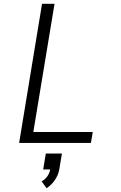

<svg xmlns="http://www.w3.org/2000/svg" viewBox="-20 -755 640 1014"><path d="M81 0 202 -735H268L156 -58H470L460 0ZM226 239 200 203Q218 193 230 176Q242 159 245 140H208L222 56H307L293 140Q288 169 270 195.5Q252 222 226 239Z"/></svg>

Font: Iosevka SS04 Lt Ex Obl
Style: Regular
Weight: 300
Width: 7
Italic angle: -9°
Monospace: yes
Designer: Belleve Invis
Foundry: Belleve Invis
Version: Version 19.0.0; ttfautohint (v1.8.4)